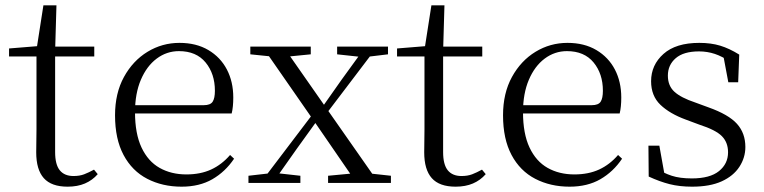

<svg xmlns="http://www.w3.org/2000/svg" viewBox="-20 -687 2868 721"><path d="M152 -475V-512H334V-475ZM234 14Q173 14 144.5 -18Q116 -50 116 -115Q116 -138 116.5 -156.5Q117 -175 117 -201V-475H14V-505L137 -515L117 -500L143 -667H192L187 -496V-485V-116Q187 -69 204.5 -47.5Q222 -26 256 -26Q279 -26 296 -32.5Q313 -39 333 -50L347 -33Q327 -10 299 2Q271 14 234 14Z M662 14Q590 14 533 -15.5Q476 -45 444 -105Q412 -165 412 -254Q412 -337 445.5 -398Q479 -459 534 -492.5Q589 -526 654 -526Q717 -526 762.5 -499Q808 -472 832 -426Q856 -380 856 -321Q856 -285 850 -261H446V-292H745Q770 -292 778.5 -305Q787 -318 787 -346Q787 -410 752 -452.5Q717 -495 652 -495Q606 -495 568.5 -467Q531 -439 509 -387.5Q487 -336 487 -266Q487 -185 511.5 -133Q536 -81 579.5 -56.5Q623 -32 680 -32Q733 -32 773 -50.5Q813 -69 844 -105L859 -91Q826 -42 777.5 -14Q729 14 662 14Z M913 0V-27L1000 -37H1018L1108 -27V0ZM958 0 1169 -278 1190 -258H1188L1095 -129L1004 0ZM1212 0V-27L1329 -38H1347L1448 -27V0ZM1192 -242 1173 -263H1175L1263 -388L1353 -512H1397ZM1319 0 1156 -237 965 -512H1044L1204 -283L1402 0ZM920 -483V-512H1147V-483L1046 -473H1018ZM1246 -483V-512H1437V-483L1354 -473H1338Z M1609 -475V-512H1791V-475ZM1691 14Q1630 14 1601.5 -18Q1573 -50 1573 -115Q1573 -138 1573.5 -156.5Q1574 -175 1574 -201V-475H1471V-505L1594 -515L1574 -500L1600 -667H1649L1644 -496V-485V-116Q1644 -69 1661.5 -47.5Q1679 -26 1713 -26Q1736 -26 1753 -32.5Q1770 -39 1790 -50L1804 -33Q1784 -10 1756 2Q1728 14 1691 14Z M2119 14Q2047 14 1990 -15.5Q1933 -45 1901 -105Q1869 -165 1869 -254Q1869 -337 1902.5 -398Q1936 -459 1991 -492.5Q2046 -526 2111 -526Q2174 -526 2219.5 -499Q2265 -472 2289 -426Q2313 -380 2313 -321Q2313 -285 2307 -261H1903V-292H2202Q2227 -292 2235.5 -305Q2244 -318 2244 -346Q2244 -410 2209 -452.5Q2174 -495 2109 -495Q2063 -495 2025.5 -467Q1988 -439 1966 -387.5Q1944 -336 1944 -266Q1944 -185 1968.5 -133Q1993 -81 2036.5 -56.5Q2080 -32 2137 -32Q2190 -32 2230 -50.5Q2270 -69 2301 -105L2316 -91Q2283 -42 2234.5 -14Q2186 14 2119 14Z M2579 14Q2532 14 2494.5 4.5Q2457 -5 2416 -24L2415 -140H2456L2478 -17L2444 -19V-55Q2472 -37 2502.5 -27Q2533 -17 2578 -17Q2646 -17 2680 -44.5Q2714 -72 2714 -115Q2714 -152 2691 -175.5Q2668 -199 2606 -219L2555 -238Q2495 -260 2460 -293.5Q2425 -327 2425 -382Q2425 -443 2471.5 -484.5Q2518 -526 2606 -526Q2650 -526 2684.5 -515.5Q2719 -505 2756 -482L2752 -378H2715L2694 -490L2723 -486V-454Q2693 -475 2664.5 -484.5Q2636 -494 2605 -494Q2547 -494 2517.5 -468.5Q2488 -443 2488 -403Q2488 -365 2512.5 -342.5Q2537 -320 2591 -302L2640 -284Q2716 -257 2747.5 -222Q2779 -187 2779 -135Q2779 -95 2756.5 -60.5Q2734 -26 2690 -6Q2646 14 2579 14Z"/></svg>

Font: Noto Serif JP ExtraLight Light
Style: Regular
Weight: 300
Version: Version 2.003-H1;hotconv 1.1.1;makeotfexe 2.6.0